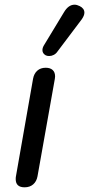

<svg xmlns="http://www.w3.org/2000/svg" viewBox="-20 -789 380 819"><path d="M47 -25Q47 -33 48 -37L121 -453Q125 -475 139 -487.5Q153 -500 175 -500Q194 -500 204.5 -490.5Q215 -481 215 -463Q215 -457 214 -453L140 -37Q136 -15 121.5 -2.5Q107 10 85 10Q47 10 47 -25ZM161 -575Q161 -585 167 -595L253 -737Q272 -769 298 -769Q308 -769 320 -763Q340 -753 340 -735Q340 -723 329 -707L225 -569Q219 -560 209.5 -555Q200 -550 190 -550Q181 -550 175 -553Q161 -561 161 -575Z"/></svg>

Font: Kodchasan Medium
Style: Italic
Weight: 500
Italic angle: -10°
Version: Version 1.000; ttfautohint (v1.6)